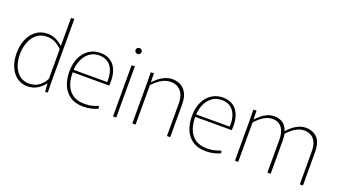

<svg xmlns="http://www.w3.org/2000/svg" viewBox="-61 -1290 3259 1839"><g transform="rotate(20 1568.5 -370.5)"><path d="M249 10Q189 10 143.5 -23Q98 -56 72 -115.5Q46 -175 46 -254Q46 -335 73 -397Q100 -459 149 -494.5Q198 -530 263 -530Q314 -530 354 -509.5Q394 -489 419 -464H421V-748L454 -751V-112Q454 -94 454.5 -75Q455 -56 455.5 -37.5Q456 -19 456 0H429L423 -82H421Q396 -45 352 -17.5Q308 10 249 10ZM256 -20Q317 -20 360 -53Q403 -86 421 -130V-431Q394 -459 356 -480Q318 -501 268 -501Q204 -501 162 -465.5Q120 -430 99.5 -374Q79 -318 79 -254Q79 -192 99 -138Q119 -84 158.5 -52Q198 -20 256 -20Z M820 10Q737 10 684 -26.5Q631 -63 606 -124Q581 -185 581 -261Q581 -322 596.5 -371Q612 -420 641.5 -455.5Q671 -491 711.5 -510.5Q752 -530 801 -530Q852 -530 889 -511.5Q926 -493 949.5 -458Q973 -423 982 -374.5Q991 -326 986 -265H602L614 -275Q612 -207 631 -148.5Q650 -90 697 -54.5Q744 -19 823 -19Q870 -19 906 -29.5Q942 -40 960 -47L967 -22Q946 -11 906 -0.5Q866 10 820 10ZM603 -290H956Q957 -295 957 -300.5Q957 -306 957 -308Q957 -371 938.5 -414.5Q920 -458 885 -481Q850 -504 799 -504Q740 -504 698.5 -471.5Q657 -439 635.5 -386.5Q614 -334 614 -274Z M1121 -520 1154 -523V0H1121ZM1138 -642Q1125 -642 1115.5 -650.5Q1106 -659 1106 -671Q1106 -685 1115.5 -693.5Q1125 -702 1138 -702Q1150 -702 1159 -693.5Q1168 -685 1168 -671Q1168 -659 1159 -650.5Q1150 -642 1138 -642Z M1318 -395Q1318 -433 1317.5 -462Q1317 -491 1316 -520L1348 -523L1350 -433H1352Q1371 -453 1398.5 -476Q1426 -499 1462 -514.5Q1498 -530 1542 -530Q1565 -530 1592.5 -522Q1620 -514 1645.5 -493Q1671 -472 1687.5 -432.5Q1704 -393 1704 -331V0H1671V-327Q1671 -380 1657.5 -414Q1644 -448 1622.5 -467Q1601 -486 1577 -493Q1553 -500 1533 -500Q1492 -500 1457.5 -484Q1423 -468 1396.5 -445.5Q1370 -423 1351 -402V0H1318Z M2069 10Q1986 10 1933 -26.5Q1880 -63 1855 -124Q1830 -185 1830 -261Q1830 -322 1845.5 -371Q1861 -420 1890.5 -455.5Q1920 -491 1960.5 -510.5Q2001 -530 2050 -530Q2101 -530 2138 -511.5Q2175 -493 2198.5 -458Q2222 -423 2231 -374.5Q2240 -326 2235 -265H1851L1863 -275Q1861 -207 1880 -148.5Q1899 -90 1946 -54.5Q1993 -19 2072 -19Q2119 -19 2155 -29.5Q2191 -40 2209 -47L2216 -22Q2195 -11 2155 -0.5Q2115 10 2069 10ZM1852 -290H2205Q2206 -295 2206 -300.5Q2206 -306 2206 -308Q2206 -371 2187.5 -414.5Q2169 -458 2134 -481Q2099 -504 2048 -504Q1989 -504 1947.5 -471.5Q1906 -439 1884.5 -386.5Q1863 -334 1863 -274Z M2364 -406Q2364 -437 2363.5 -464Q2363 -491 2362 -520L2394 -523L2396 -433H2398Q2418 -455 2444 -477.5Q2470 -500 2504 -515Q2538 -530 2577 -530Q2618 -530 2656.5 -508.5Q2695 -487 2713 -430H2715Q2735 -453 2762.5 -476Q2790 -499 2824.5 -514.5Q2859 -530 2899 -530Q2924 -530 2951 -522Q2978 -514 3003 -494Q3028 -474 3042.5 -435Q3057 -396 3057 -332V0H3025V-327Q3025 -397 3005 -434Q2985 -471 2955 -485.5Q2925 -500 2892 -500Q2854 -500 2821 -484Q2788 -468 2762 -445Q2736 -422 2718 -401L2720 -414Q2724 -396 2726 -377Q2728 -358 2728 -336V0H2695V-334Q2695 -382 2682 -419Q2669 -456 2641 -478Q2613 -500 2569 -500Q2532 -500 2500.5 -485Q2469 -470 2442.5 -447Q2416 -424 2397 -402V0H2364Z"/></g></svg>

Font: Murecho Thin ExtraLight
Style: Regular
Weight: 250
Version: Version 1.010